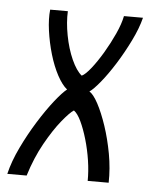

<svg xmlns="http://www.w3.org/2000/svg" viewBox="-70 -531 445 568"><g transform="rotate(5 153.0 -247.5)"><path d="M-27.5 0Q-18.5 -38 1.5 -79.5Q21.4 -121 45.4 -159.5Q69.4 -198 91.6 -226Q113.9 -254 126.9 -264Q111.9 -276 97.6 -302.5Q83.4 -329 73.2 -363.5Q63.1 -398 58.3 -433Q53.5 -468 56.5 -495H109Q107.3 -462.2 114.7 -423.4Q122 -384.7 136.1 -353.1Q150.3 -321.6 166.5 -308.6Q177.4 -313.7 193.9 -334.6Q210.3 -355.4 227.2 -383.9Q244 -412.3 257.5 -441.9Q271 -471.6 275.6 -495H332.1Q324.1 -463 305.9 -426Q287.8 -389 266.2 -354.5Q244.5 -320 224.4 -295.5Q204.2 -271 193.2 -264Q205.2 -257 219.2 -231Q233.1 -205 245.9 -167Q258.6 -129 266.6 -85.5Q274.5 -42 273.5 0H211.2Q211.6 -28.2 206.8 -60.3Q201.9 -92.4 193.1 -122.4Q184.3 -152.4 173.9 -174.3Q163.5 -196.2 152.5 -204Q140.5 -196.5 117.6 -168.3Q94.7 -140.1 70.6 -96.9Q46.5 -53.8 29.9 0Z"/></g></svg>

Font: Alumni Sans SC Thin
Style: Italic
Weight: 100
Italic angle: -8°
Designer: Robert E. Leuschke
Foundry: Robert E. Leuschke
Version: Version 1.016